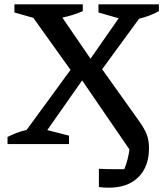

<svg xmlns="http://www.w3.org/2000/svg" viewBox="-20 -670 775 893"><path d="M15 0V-33Q58 -55 104 -66L308 -345L135 -587L47 -612V-650H365V-618Q321 -599 270 -588L401 -397L532 -585L438 -612V-650H719V-618Q677 -595 627 -583L455 -348L624 -111Q652 -72 662.5 -44.5Q673 -17 673 19Q673 105 623.5 154Q574 203 486 203Q464 203 440 200V115Q460 116 479.5 116.5Q499 117 519 117Q528 117 538 117Q548 117 558 117Q576 73 582 25L362 -296L200 -65L301 -39V0Z"/></svg>

Font: Piazzolla SC Medium
Style: Regular
Weight: 500
Designer: Juan Pablo del Peral
Foundry: Huerta Tipografica
Version: Version 1.330